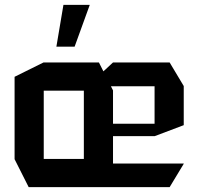

<svg xmlns="http://www.w3.org/2000/svg" viewBox="-20 -770 818 790"><path d="M98 0 40 -115V-116H325L445 0ZM339 -415 445 -513H678L736 -416V-415ZM40 -116V-454L159 -513H160V-116ZM445 0 325 -114V-397H445ZM160 -397V-513H387L445 -398V-397ZM445 0V-97H736V-96L678 0ZM445 -210 441 -261H616V-210ZM616 -210V-415H736V-255L617 -210ZM212 -578 241 -750H349V-749L287 -578Z"/></svg>

Font: Foldit Medium
Style: Regular
Weight: 500
Version: Version 1.003